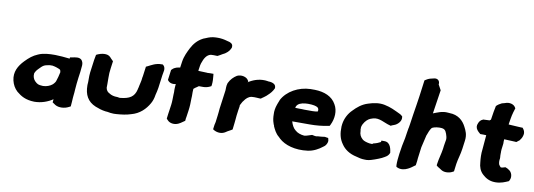

<svg xmlns="http://www.w3.org/2000/svg" viewBox="-60 -1149 4319 1553"><g transform="rotate(10 2099.5 -372.5)"><path d="M58 -140C66 -107 81 -79 106 -56C143 -25 182 -2 253 0C311 0 364 -20 404 -47L401 -21L426 -4C457 15 506 10 537 -7L551 -14L554 -52C554 -63 555 -73 556 -85L558 -107C560 -120 561 -137 562 -155C566 -196 566 -213 572 -254C577 -289 581 -313 583 -346C585 -360 585 -379 575 -394C557 -424 510 -409 497 -407L476 -403L475 -393C439 -398 388 -401 355 -402C307 -402 259 -400 217 -381C176 -364 149 -341 116 -307C73 -262 42 -209 58 -140ZM213 -224 214 -229C218 -239 226 -252 240 -266C273 -300 279 -306 328 -313H352L353 -312H354C370 -310 402 -299 413 -292C415 -290 418 -287 420 -272C415 -247 407 -216 399 -194C396 -185 381 -167 373 -162C359 -150 328 -138 304 -138H297C261 -140 254 -144 233 -164C220 -177 210 -199 213 -224Z M658 -313C653 -273 658 -240 654 -209V-206C654 -129 682 -75 750 -47C775 -37 804 -27 837 -23H840C842 -23 845 -22 852 -22C865 -19 886 -16 904 -16C914 -16 920 -17 924 -17H926C968 -20 1007 -25 1043 -37C1112 -55 1157 -101 1186 -152C1198 -173 1206 -197 1210 -225C1216 -245 1219 -264 1223 -285L1237 -391C1238 -400 1241 -409 1242 -420C1245 -432 1248 -455 1232 -471L1226 -477H1217C1168 -478 1132 -454 1109 -443L1094 -436L1083 -355C1082 -350 1081 -348 1081 -346L1078 -322C1076 -306 1071 -294 1068 -276L1065 -261C1063 -256 1061 -248 1061 -246V-244C1046 -179 1006 -160 939 -152C934 -152 929 -151 927 -151C926 -151 928 -151 921 -152L910 -154H908C880 -154 861 -160 844 -170V-171H843C826 -179 815 -191 811 -213C811 -232 812 -257 811 -280V-296C810 -319 812 -348 816 -375L824 -433L816 -441C813 -444 808 -448 804 -453L797 -461C771 -491 717 -477 694 -467L680 -460L672 -417Z M1288 -362 1294 -354C1304 -343 1319 -337 1336 -337C1343 -337 1349 -338 1356 -340C1355 -320 1352 -298 1354 -273L1353 -253C1352 -225 1353 -197 1349 -168L1342 -119C1340 -109 1339 -98 1338 -92L1333 -52C1342 -42 1353 -24 1386 -20C1421 -16 1449 -36 1461 -45L1483 -60L1484 -70C1485 -79 1485 -86 1487 -91L1495 -146C1500 -180 1501 -214 1501 -246L1502 -268C1502 -290 1501 -307 1503 -326C1509 -330 1515 -336 1519 -339H1520C1525 -343 1531 -346 1543 -355H1579C1599 -355 1616 -360 1629 -366L1643 -373L1645 -386C1648 -411 1646 -436 1644 -455L1642 -474H1613C1606 -474 1600 -474 1591 -473C1588 -473 1586 -474 1584 -474H1579C1563 -474 1546 -476 1527 -476C1526 -476 1521 -476 1517 -477L1524 -523C1525 -528 1526 -531 1528 -539C1543 -585 1562 -615 1595 -622C1610 -624 1627 -622 1642 -622H1649L1671 -634C1676 -637 1682 -640 1686 -643C1713 -654 1740 -677 1752 -709V-712C1756 -741 1731 -748 1720 -752H1718C1699 -757 1675 -765 1642 -767H1640C1632 -767 1622 -768 1608 -767C1579 -766 1554 -758 1532 -748L1509 -739L1508 -738C1467 -717 1438 -683 1418 -644C1402 -612 1382 -574 1375 -526L1368 -477C1350 -475 1325 -471 1306 -452L1299 -445Z M1767 -417C1759 -391 1763 -374 1761 -359L1740 -206C1738 -184 1737 -167 1734 -146C1732 -129 1730 -112 1728 -99V-97C1728 -91 1724 -81 1722 -70L1717 -32L1728 -25C1739 -19 1755 -13 1775 -13C1793 -13 1809 -19 1821 -27L1833 -35C1843 -40 1853 -46 1862 -51L1873 -58L1874 -69C1876 -84 1877 -99 1879 -112C1880 -122 1881 -130 1882 -142C1884 -155 1884 -165 1885 -175L1891 -220C1893 -231 1895 -243 1896 -251V-254V-257V-261C1903 -272 1911 -293 1919 -300C1933 -321 1952 -340 1978 -344C2007 -347 2028 -343 2044 -343H2054L2063 -350C2066 -353 2073 -357 2079 -361V-362H2080C2091 -369 2099 -377 2107 -385C2124 -400 2141 -420 2152 -445V-452C2150 -494 2091 -490 2085 -491V-492C2027 -501 1977 -485 1936 -461C1932 -458 1932 -458 1926 -454L1930 -462L1924 -472C1911 -495 1867 -508 1832 -491C1806 -475 1783 -452 1769 -422L1768 -420Z M2179 -236C2179 -212 2182 -187 2190 -165C2192 -158 2195 -150 2198 -146L2197 -144C2209 -118 2223 -86 2252 -63C2255 -61 2256 -58 2264 -51C2312 -7 2397 20 2501 6C2547 0 2589 -24 2618 -47C2624 -51 2635 -58 2643 -73C2651 -88 2653 -101 2649 -112L2646 -124L2632 -126C2626 -127 2618 -130 2606 -127C2593 -124 2585 -125 2562 -123H2560L2558 -122C2547 -120 2547 -120 2533 -122L2514 -126C2493 -121 2469 -109 2451 -109C2422 -111 2391 -123 2378 -137L2376 -138L2375 -139C2358 -152 2344 -178 2336 -206H2479C2532 -206 2582 -211 2627 -220L2641 -223L2647 -235C2672 -286 2678 -352 2648 -402C2616 -461 2551 -487 2473 -489H2436C2340 -486 2247 -436 2206 -357V-355C2203 -348 2200 -340 2196 -330L2191 -316C2182 -291 2177 -262 2179 -236ZM2341 -318C2342 -323 2343 -326 2344 -329L2345 -331C2355 -353 2382 -364 2417 -367H2418C2421 -367 2426 -367 2437 -368H2440C2479 -368 2506 -362 2518 -353C2526 -347 2531 -332 2525 -320C2514 -318 2500 -316 2484 -316H2416C2408 -316 2402 -316 2396 -317H2373C2361 -317 2354 -317 2341 -318Z M2736 -235C2734 -177 2743 -134 2772 -94C2797 -56 2839 -27 2897 -15C2917 -9 2940 -3 2969 -3H2985C3009 -5 3030 -13 3048 -19C3069 -27 3087 -33 3105 -42L3106 -43C3128 -55 3150 -63 3161 -93C3158 -114 3152 -178 3099 -178H3074L3072 -166C3058 -158 3037 -149 3013 -144C3010 -142 3007 -140 3005 -138H2997C2994 -138 2989 -138 2982 -139C2958 -143 2936 -150 2925 -159C2904 -177 2894 -197 2894 -226V-228L2892 -235C2893 -241 2892 -250 2892 -252L2893 -260C2900 -290 2924 -318 2942 -329C2947 -333 2962 -339 2976 -343C3026 -358 3072 -323 3117 -312L3127 -309L3136 -314C3142 -317 3146 -317 3152 -320C3182 -330 3211 -362 3206 -392L3205 -400C3196 -407 3193 -412 3177 -419C3162 -426 3142 -436 3116 -447C3097 -455 3074 -462 3050 -467C3008 -476 2961 -469 2917 -454C2866 -439 2829 -407 2799 -375C2769 -346 2745 -303 2738 -254Z M3235 -98C3231 -65 3227 -33 3228 -3L3230 10L3241 15C3268 27 3301 20 3324 8C3343 -1 3359 -13 3372 -23L3382 -30L3387 -65C3387 -69 3388 -74 3389 -89L3401 -181C3407 -209 3415 -243 3422 -271L3425 -284C3425 -284 3407 -255 3426 -285C3435 -308 3441 -329 3456 -348C3462 -354 3487 -362 3515 -363H3524C3560 -363 3569 -350 3579 -323C3584 -307 3588 -296 3588 -281L3587 -272C3585 -257 3581 -241 3579 -224L3576 -199C3570 -157 3556 -115 3550 -69L3549 -58L3557 -51C3563 -46 3568 -44 3569 -43L3571 -42L3591 -29C3601 -22 3616 -17 3633 -17C3652 -17 3669 -21 3682 -28L3695 -35L3703 -98C3709 -139 3724 -180 3730 -227L3739 -294C3746 -345 3730 -376 3715 -405C3691 -453 3648 -492 3578 -493C3576 -493 3570 -494 3565 -494C3517 -499 3478 -479 3445 -467L3446 -470L3452 -510C3459 -560 3467 -605 3474 -655L3475 -662L3451 -706C3456 -733 3436 -757 3401 -746C3385 -743 3362 -738 3343 -725L3332 -718L3314 -583C3311 -559 3307 -537 3303 -510C3299 -483 3294 -457 3290 -428C3286 -402 3282 -373 3278 -346C3277 -336 3275 -326 3273 -316L3272 -314C3268 -286 3263 -262 3259 -231C3249 -188 3241 -143 3235 -98Z M3819 -452C3798 -408 3839 -381 3852 -369H3877C3884 -369 3891 -369 3901 -368C3898 -330 3894 -291 3891 -251C3886 -212 3888 -177 3892 -143C3894 -107 3906 -73 3933 -49C3955 -29 3986 -6 4038 -6C4086 -6 4118 -22 4146 -34L4151 -43C4166 -72 4155 -111 4127 -126L4116 -133C4110 -135 4105 -137 4099 -140C4089 -137 4076 -132 4062 -132C4058 -135 4054 -141 4047 -150C4044 -154 4039 -174 4042 -195L4043 -197C4043 -207 4044 -214 4042 -227V-244C4043 -249 4042 -256 4042 -261L4043 -277C4045 -291 4047 -312 4049 -325V-329C4048 -338 4049 -349 4050 -361C4080 -360 4112 -359 4139 -357L4150 -356L4176 -376L4177 -379C4188 -392 4195 -407 4198 -423C4203 -447 4192 -463 4187 -470L4180 -479H4169C4162 -479 4156 -479 4150 -480H4149C4123 -482 4094 -483 4065 -485V-490C4067 -505 4069 -519 4072 -533C4076 -553 4079 -573 4083 -583V-584L4095 -623L4090 -631C4077 -654 4039 -665 4004 -650L3981 -644C3964 -636 3950 -627 3937 -614C3930 -583 3924 -547 3919 -512L3917 -499C3915 -497 3913 -495 3907 -491C3890 -491 3874 -489 3861 -489H3856L3852 -487C3834 -480 3825 -467 3819 -452Z"/></g></svg>

Font: Hussar Pisanka
Style: BlkKur
Weight: 700
Designer: Robert Jablonski
Foundry: Cannot Into Space Fonts
Version: Version 1.070